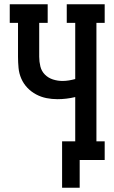

<svg xmlns="http://www.w3.org/2000/svg" viewBox="-20 -755 540 906"><path d="M273 131V-88H335V-297Q314 -292 293 -289.5Q272 -287 251 -287Q225 -287 199.5 -292Q174 -297 150.5 -309.5Q127 -322 109 -341Q91 -360 80.5 -384Q70 -408 67.5 -434.5Q65 -461 65 -487V-647H26V-735H205V-647H165V-487Q165 -464 170.5 -441.5Q176 -419 192 -403Q208 -387 230 -380Q252 -373 275 -373Q290 -373 305 -375.5Q320 -378 335 -382V-647H295V-735H474V-647H435V-88H474V0H356V131Z"/></svg>

Font: Iosevka Slab Semibold
Style: Regular
Weight: 600
Monospace: yes
Designer: Belleve Invis
Foundry: Belleve Invis
Version: Version 11.1.1; ttfautohint (v1.8.3)